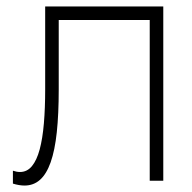

<svg xmlns="http://www.w3.org/2000/svg" viewBox="-20 -560 596 595"><path d="M20 -31Q26 -29 31.2 -28Q36.5 -27 42 -27Q64 -27 79 -45.2Q94 -63.5 103 -97Q112 -130.5 116 -177.8Q120 -225 120 -283V-540H486V0H444V-498H162V-283Q162 -206.5 156 -150.2Q150 -94 137 -57.2Q124 -20.5 104 -2.8Q84 15 56 15Q39.5 15 20 9Z"/></svg>

Font: Vela Sans ExtLt
Style: Regular
Weight: 200
Designer: Principal design: Mikhail Sharanda - project Manrope.
Design modification: Ravid Balaliev
Foundry: Mikhail Sharanda
Version: Version 1.001